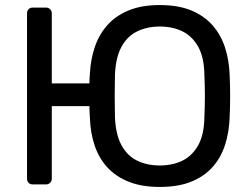

<svg xmlns="http://www.w3.org/2000/svg" viewBox="-20 -730 991 760"><path d="M612 10Q540 10 488.5 -11Q437 -32 404 -68.5Q371 -105 354.5 -154.5Q338 -204 336 -261Q335 -274 334.5 -286Q334 -298 334 -310H185V-23Q185 -13 178.5 -6.5Q172 0 161 0H110Q99 0 93 -6.5Q87 -13 87 -23V-677Q87 -687 93 -693.5Q99 -700 110 -700H161Q172 -700 178.5 -693.5Q185 -687 185 -677V-400H334Q334 -409 334.5 -419.5Q335 -430 336 -441Q339 -496 355.5 -544.5Q372 -593 404.5 -630Q437 -667 488.5 -688.5Q540 -710 612 -710Q686 -710 737.5 -688.5Q789 -667 822 -629Q855 -591 871 -541Q887 -491 889 -434Q891 -390 891 -349.5Q891 -309 889 -265Q887 -207 871 -157Q855 -107 822 -69.5Q789 -32 737.5 -11Q686 10 612 10ZM612 -75Q663 -75 702 -94Q741 -113 764.5 -155Q788 -197 789 -266Q791 -311 791 -350.5Q791 -390 789 -434Q788 -503 764.5 -545Q741 -587 702 -606Q663 -625 612 -625Q563 -625 523.5 -606Q484 -587 461 -545Q438 -503 435 -434Q434 -390 434 -350.5Q434 -311 435 -266Q438 -197 461 -155Q484 -113 523 -94Q562 -75 612 -75Z"/></svg>

Font: RubikRegular
Style: Regular
Weight: 400
Designer: Hubert and Fischer
Foundry: Hubert and Fischer
Version: Version 2.300;gftools[0.9.30]